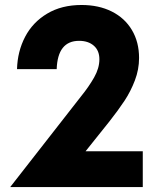

<svg xmlns="http://www.w3.org/2000/svg" viewBox="-20 -762 653 782"><path d="M384.8 -520.5Q384.8 -556.2 362.1 -575.9Q339.4 -595.7 302.2 -595.7Q214.8 -595.7 210.9 -480.5H49.3Q51.3 -552.7 82.3 -612.1Q113.3 -671.4 172.1 -706.5Q231 -741.7 312 -741.7Q382.3 -741.7 435.3 -715.1Q488.3 -688.5 517.3 -639.6Q546.4 -590.8 546.4 -525.9Q546.4 -479 529.3 -434.3Q512.2 -389.6 487.1 -351.6Q461.9 -313.5 425.8 -267.6L328.6 -146H561.5V0H21.5L310.5 -370.1Q341.8 -408.7 363.3 -446.5Q384.8 -484.4 384.8 -520.5Z"/></svg>

Font: Glacial Indifference
Style: Bold
Weight: 700
Designer: Alfredo Marco Pradil
Foundry: Alfredo Marco Pradil
Version: Version 1.312